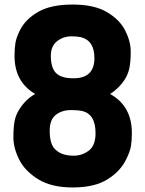

<svg xmlns="http://www.w3.org/2000/svg" viewBox="-20 -813 640 846"><path d="M300 13Q207 13 148.5 -23Q90 -59 64.5 -110Q39 -161 39 -208Q39 -252 44.5 -280.5Q50 -309 67 -334Q94 -376 135 -399Q44 -452 44 -567Q44 -600 48 -624Q52 -648 68 -680Q92 -728 148 -760.5Q204 -793 300 -793Q395 -793 451.5 -759.5Q508 -726 532 -678Q556 -630 556 -586Q556 -543 550.5 -515Q545 -487 530 -463Q503 -422 465 -399Q561 -346 561 -227Q561 -194 557 -169.5Q553 -145 536 -111Q511 -59 454 -23Q397 13 300 13ZM305 -127Q342 -127 371.5 -149.5Q401 -172 401 -226Q401 -311 341 -324Q322 -328 293 -328Q253 -328 226 -307Q199 -286 199 -237Q199 -171 229 -150Q255 -127 305 -127ZM304 -468Q396 -468 396 -557Q396 -634 337 -649Q320 -653 295 -653Q259 -653 231.5 -631.5Q204 -610 204 -567Q204 -514 227 -491Q250 -468 304 -468Z"/></svg>

Font: Tanohe Sans
Style: Bold
Weight: 700
Designer: Village Type and Design LLC & Cristiano Sobral
Foundry: Cooper Hewitt Smithsonian Design Museum
Version: Version 1.00;September 29, 2021;FontCreator 13.0.0.2655 64-b